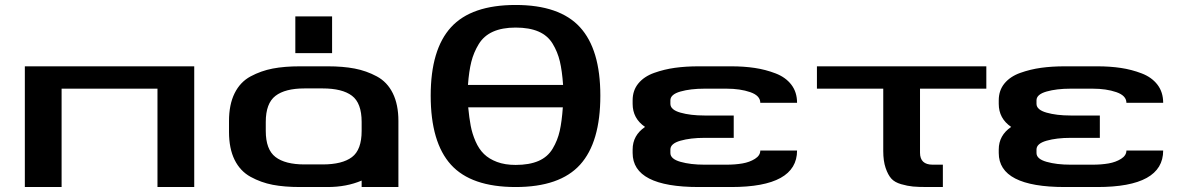

<svg xmlns="http://www.w3.org/2000/svg" viewBox="-20 -753 4763 773"><path d="M228 -396V0H80V-486H762V0H614V-396Z M1050 -262V-226Q1050 -151 1089 -121Q1128 -91 1206 -91H1279Q1358 -91 1397 -120.5Q1436 -150 1436 -226V-262Q1436 -338 1397 -367.5Q1358 -397 1279 -397H1206Q1128 -397 1089 -367Q1050 -337 1050 -262ZM1584 -266V0H1436V-26Q1375 0 1299 0H1188Q1125 0 1078 -9Q1031 -18 989 -41Q947 -64 924.5 -109.5Q902 -155 902 -222V-266Q902 -332 924.5 -377.5Q947 -423 989 -445.5Q1031 -468 1078 -477Q1125 -486 1188 -486H1299Q1361 -486 1408 -477Q1455 -468 1497 -445.5Q1539 -423 1561.5 -377.5Q1584 -332 1584 -266ZM1317 -687V-539H1169V-687Z M1714 -368Q1714 -554 1796 -643.5Q1878 -733 2056 -733Q2233 -733 2315 -643.5Q2397 -554 2397 -368Q2397 -180 2315.5 -90Q2234 0 2056 0Q1877 0 1795.5 -90Q1714 -180 1714 -368ZM2056 -89Q2111 -89 2148 -105Q2185 -121 2205 -154.5Q2225 -188 2233.5 -226Q2242 -264 2246 -321H1865Q1869 -279 1875 -247Q1881 -215 1894.5 -184Q1908 -153 1928.5 -133Q1949 -113 1981 -101Q2013 -89 2056 -89ZM1864 -411H2247Q2243 -468 2234 -506Q2225 -544 2205 -577Q2185 -610 2148 -626Q2111 -642 2056 -642Q2002 -642 1965 -625.5Q1928 -609 1907.5 -575.5Q1887 -542 1877.5 -504Q1868 -466 1864 -411Z M2527 -151Q2527 -208 2577 -242Q2527 -276 2527 -335V-349Q2527 -389 2550 -417Q2573 -445 2613.5 -459.5Q2654 -474 2697.5 -480Q2741 -486 2793 -486H2924Q2975 -486 3018.5 -479.5Q3062 -473 3102.5 -457.5Q3143 -442 3166 -412Q3189 -382 3189 -339H3041Q3041 -368 3000.5 -382Q2960 -396 2905 -396H2816Q2760 -396 2719.5 -384.5Q2679 -373 2679 -349V-335Q2679 -311 2719.5 -299.5Q2760 -288 2816 -288H2934V-198H2816Q2760 -198 2719.5 -186.5Q2679 -175 2679 -151V-137Q2679 -113 2719.5 -101.5Q2760 -90 2816 -90H2905Q2940 -90 2969 -95Q2998 -100 3019.5 -113.5Q3041 -127 3041 -147H3189Q3189 0 2924 0H2793Q2527 0 2527 -137Z M3269 -486H3951V-396H3684V-138Q3684 -90 3735 -90H3776V0H3715Q3678 0 3656 -2Q3634 -4 3608 -11.5Q3582 -19 3568.5 -34Q3555 -49 3545.5 -77Q3536 -105 3536 -145V-396H3269Z M4001 -151Q4001 -208 4051 -242Q4001 -276 4001 -335V-349Q4001 -389 4024 -417Q4047 -445 4087.5 -459.5Q4128 -474 4171.5 -480Q4215 -486 4267 -486H4398Q4449 -486 4492.5 -479.5Q4536 -473 4576.5 -457.5Q4617 -442 4640 -412Q4663 -382 4663 -339H4515Q4515 -368 4474.5 -382Q4434 -396 4379 -396H4290Q4234 -396 4193.5 -384.5Q4153 -373 4153 -349V-335Q4153 -311 4193.5 -299.5Q4234 -288 4290 -288H4408V-198H4290Q4234 -198 4193.5 -186.5Q4153 -175 4153 -151V-137Q4153 -113 4193.5 -101.5Q4234 -90 4290 -90H4379Q4414 -90 4443 -95Q4472 -100 4493.5 -113.5Q4515 -127 4515 -147H4663Q4663 0 4398 0H4267Q4001 0 4001 -137Z"/></svg>

Font: Aneo
Style: Bold
Weight: 700
Designer: Anastasios Pappas
Foundry: Anastasios Pappas
Version: Version 1.000